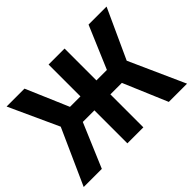

<svg xmlns="http://www.w3.org/2000/svg" viewBox="-140 -953 1206 1206"><g transform="rotate(-45 462.5 -350.0)"><path d="M534 0H392V-293H289L165 0H4L170 -370L19 -700H178L299 -417H392V-700H534V-417H627L747 -700H907L756 -370L922 0H760L636 -293H534Z"/></g></svg>

Font: Tektur SemiBold
Style: Regular
Weight: 600
Designer: Adam Jagosz
Foundry: Adam Jagosz
Version: Version 1.005;gftools[0.9.30]